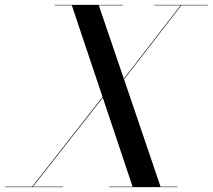

<svg xmlns="http://www.w3.org/2000/svg" viewBox="-70 -770 875 790"><path d="M-50 -2H62.5L352 -371L225.5 -748H155V-750H435V-748H336.5L439.5 -446L673 -748H565V-750H785V-748H676L440.5 -443.5L590.5 -2H660V0H380V-2H475.5L353 -368L65.5 -2H190V0H-50Z"/></svg>

Font: Bodoni* 96pt
Style: Italic
Weight: 400
Italic angle: -13°
Version: Version 2.3